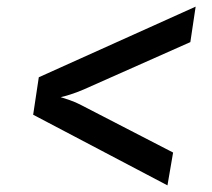

<svg xmlns="http://www.w3.org/2000/svg" viewBox="-20 -619 640 579"><path d="M485 -60 80 -273 97 -386 570 -599 554 -492 232 -349Q211 -340 192 -334Q173 -328 163 -326Q173 -323 190.5 -317Q208 -311 225 -302L502 -159Z"/></svg>

Font: NKDuy Mono SemiBold
Style: Italic
Weight: 600
Italic angle: -9°
Monospace: yes
Designer: NKDuy
Foundry: NKDuy
Version: Version 2.251; ttfautohint (v1.8.4.7-5d5b)